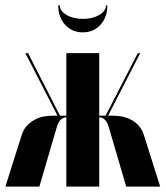

<svg xmlns="http://www.w3.org/2000/svg" viewBox="-25 -692 614 712"><path d="M443 0H569L509 -190Q502 -213 488 -227.5Q474 -242 457 -250Q440 -258 423.5 -260.5Q407 -263 394 -263H320V-257H346Q355 -256 364 -248Q373 -240 380 -215ZM369 -250 495 -495H486L362 -254ZM343 -495H221V0H343ZM121 0 184 -215Q191 -240 200 -248Q209 -256 218 -257H244V-263H170Q157 -263 140.5 -260.5Q124 -258 107.5 -250Q91 -242 76.5 -227.5Q62 -213 55 -190L-5 0ZM195 -250 202 -254 79 -495H69ZM368 -672H373Q373 -628 347.5 -600Q322 -572 282 -572Q242 -572 216.5 -600Q191 -628 191 -672H197Q197 -651 222 -636.5Q247 -622 283 -622Q318 -622 343 -636.5Q368 -651 368 -672Z"/></svg>

Font: Moniqa Black
Style: Regular
Weight: 900
Designer: Rajesh Rajput
Foundry: Rajesh Rajput
Version: Version 1.000